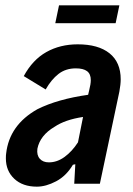

<svg xmlns="http://www.w3.org/2000/svg" viewBox="-20 -688 498 719"><path d="M432 -391Q432 -372 427 -345L354 0H258L262 -73L253 -71Q228 -29 190 -9Q152 11 118 11Q65 11 33.5 -18.5Q2 -48 2 -95Q2 -107 3 -113Q15 -220 120 -279Q196 -317 310 -333L314 -350Q320 -373 320 -388Q320 -411 306 -421.5Q292 -432 264 -432Q226 -432 199 -411Q172 -390 151 -353L69 -403Q102 -464 153.5 -493Q205 -522 271 -522Q348 -522 390 -488.5Q432 -455 432 -391ZM272 -155 291 -250Q224 -240 184 -213Q130 -181 120 -131Q117 -107 129 -93.5Q141 -80 163 -80Q194 -80 222 -100.5Q250 -121 272 -155ZM201 -668H427L413 -601H187Z"/></svg>

Font: Decalotype SemiBold Italic
Style: Regular
Weight: 600
Italic angle: -12°
Designer: Alfredo Marco Pradil
Foundry: Alfredo Marco Pradil
Version: Version 1.0